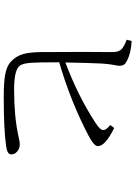

<svg xmlns="http://www.w3.org/2000/svg" viewBox="133 -898 733 1040"><g transform="rotate(90 500.0 -377.5)"><path d="M317.9 -364.7Q497.6 -432.1 642.1 -525.9Q684.1 -552.2 684.1 -569.8Q684.1 -585.9 656.7 -607.9L672.9 -628.9Q771 -580.6 771 -541Q771 -519 711.9 -488.8Q529.8 -393.6 316.9 -331.1Q316.9 -214.8 319.8 -175.8Q323.2 -137.2 333 -121.1Q352.1 -86.9 464.8 -86.9Q609.9 -86.9 714.8 -109.9L729 -112.8Q747.6 -117.7 760.7 -117.7Q785.2 -117.7 801.8 -102.1Q815.9 -88.9 815.9 -70.8Q815.9 -49.8 772 -43.9Q682.6 -30.8 506.8 -30.8Q423.3 -30.8 382.8 -38.6Q337.4 -47.4 314 -68.8Q282.7 -97.2 271.5 -139.2Q262.7 -171.9 261.7 -230Q260.7 -314.9 260.7 -457L261.7 -619.6Q261.7 -652.3 247.1 -668Q232.9 -682.1 194.8 -696.8L201.7 -723.6Q269 -720.2 313 -695.8Q335.9 -684.6 335.9 -658.7Q335.9 -648.4 331.1 -626Q326.7 -603.5 323.7 -563Q319.8 -479 317.9 -364.7Z"/></g></svg>

Font: I.Ming
Style: Regular
Weight: 400
Designer: Ichiten Fonts Project
Version: Version 6.11; Dec 27, 2019